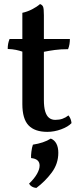

<svg xmlns="http://www.w3.org/2000/svg" viewBox="-20 -640 398 945"><path d="M213 9Q151 9 120.5 -23Q90 -55 90 -128V-386Q75 -391 58.5 -394.5Q42 -398 18 -399Q18 -413 20 -424Q22 -435 27 -448H90V-577Q114 -582 137.5 -594Q161 -606 177 -620Q188 -616 192 -607Q196 -598 196 -565V-448H324Q324 -436 322 -423Q320 -410 315 -398Q279 -398 249.5 -394Q220 -390 196 -385V-148Q196 -113 202.5 -91.5Q209 -70 221.5 -60Q234 -50 252 -50Q272 -50 287.5 -55.5Q303 -61 317 -72Q330 -56 332 -34Q315 -16 281 -3.5Q247 9 213 9ZM230 42Q248 49 257.5 67Q267 85 267 112Q267 166 234.5 209.5Q202 253 159 285Q134 283 123 264Q149 239 162 216Q175 193 175 175Q175 142 133 138Q132 127 134.5 106.5Q137 86 142 72Q168 68 190.5 60.5Q213 53 230 42Z"/></svg>

Font: Vollkorn Medium
Style: Regular
Weight: 500
Designer: Friedrich Althausen
Foundry: Friedrich Althausen
Version: Version 5.000